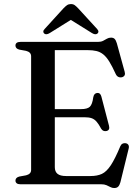

<svg xmlns="http://www.w3.org/2000/svg" viewBox="-20 -906 686 944"><path d="M205.5 -369.5H378.5Q409.5 -369.5 421.8 -381.2Q434 -393 438.5 -427.5Q440.5 -438 445.2 -443Q450 -448 457.5 -449Q473.5 -450.5 478.5 -431L516 -287.5Q518.5 -277 515.8 -270.8Q513 -264.5 504.5 -262Q496.5 -260 489.5 -262.5Q482.5 -265 477.5 -273Q465 -296.5 454.2 -308.5Q443.5 -320.5 430 -325Q416.5 -329.5 396 -329.5H205.5ZM56 -682Q56 -690.5 62 -695.2Q68 -700 80.5 -700H461Q476.5 -700 486.8 -705.2Q497 -710.5 506 -715.8Q515 -721 526 -721Q537.5 -721 543.8 -714.5Q550 -708 554.5 -693L593 -553Q596 -543 592.8 -536.2Q589.5 -529.5 580.5 -526.5Q570.5 -524 562.2 -527.8Q554 -531.5 549 -542Q531.5 -580.5 517 -603.8Q502.5 -627 487.2 -639Q472 -651 453.8 -655.2Q435.5 -659.5 411 -659.5H249.5V-84Q249.5 -62 263 -51.2Q276.5 -40.5 304.5 -40.5H425.5Q458 -40.5 480.8 -51Q503.5 -61.5 524.5 -93Q545.5 -124.5 571.5 -187Q575.5 -196 582.2 -199.5Q589 -203 597 -202Q607 -200.5 611.2 -193.5Q615.5 -186.5 612.5 -175L572 -10Q568 4.5 561.2 11.5Q554.5 18.5 541.5 18.5Q531.5 18.5 522.8 13.8Q514 9 503.5 4.5Q493 0 478 0H80.5Q68 0 62 -5Q56 -10 56 -18Q56 -33 75 -38L108 -44Q120 -47 126.5 -53.5Q133 -60 133 -71V-629Q133 -640 126.5 -646.5Q120 -653 108 -656L75 -662Q56 -667 56 -682ZM348 -820.5H308.5L432 -743.5Q449 -733 459 -741Q463.5 -744 463.8 -750.2Q464 -756.5 457.5 -763.5L364.5 -865Q355 -875 347.5 -880.5Q340 -886 328.5 -886Q317.5 -886 309.5 -880.5Q301.5 -875 292 -865L199.5 -763.5Q192.5 -756.5 193 -750.2Q193.5 -744 197.5 -741Q207.5 -733 224.5 -743.5Z"/></svg>

Font: Fraunces Wonky
Style: Regular
Weight: 400
Version: Version 1.000;[b76b70a41]